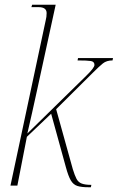

<svg xmlns="http://www.w3.org/2000/svg" viewBox="-20 -780 495 807"><path d="M351 7Q322 7 305 1.5Q288 -4 277.5 -22Q267 -40 257 -77L195 -302L93 -205L53 0H24L172 -694Q174 -701 175 -709Q176 -717 176 -725Q176 -750 142 -750H112L115 -760H214L172 -567Q154 -485 134.5 -395Q115 -305 95 -219L342 -461Q377 -495 377 -507Q377 -521 362 -523.5Q347 -526 306 -526L308 -536H455L453 -526Q428 -526 412.5 -513.5Q397 -501 371 -475L216 -321L286 -69Q294 -43 301.5 -28.5Q309 -14 323.5 -8.5Q338 -3 364 -3L362 7Z"/></svg>

Font: Noto Serif Display ExtraCondensed Thin
Style: Italic
Weight: 100
Width: 2
Italic angle: -12°
Designer: Monotype Design Team
Foundry: Monotype Imaging Inc.
Version: Version 2.009